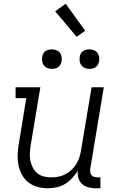

<svg xmlns="http://www.w3.org/2000/svg" viewBox="-20 -995 640 1023"><path d="M235 8Q206 8 179 0.5Q152 -7 131 -23.5Q110 -40 97 -64Q84 -88 78.5 -115Q73 -142 74 -170.5Q75 -199 80 -228L120 -472H63V-530H195L143 -218Q140 -198 139 -177.5Q138 -157 142 -138Q146 -119 155 -101.5Q164 -84 178.5 -72Q193 -60 212.5 -55Q232 -50 252 -50Q252 -50 252.5 -50Q253 -50 253 -50Q272 -50 291 -53.5Q310 -57 328 -66.5Q346 -76 361 -90Q376 -104 386.5 -121Q397 -138 403 -157Q409 -176 412 -195L468 -530H533L461 -96Q460 -86 461 -77Q462 -68 467.5 -61.5Q473 -55 481.5 -52.5Q490 -50 499 -50H515V8H490Q470 8 450.5 3Q431 -2 417 -15Q403 -28 397.5 -47Q392 -66 395 -86Q382 -65 365 -46.5Q348 -28 326.5 -15Q305 -2 281.5 3Q258 8 235 8ZM456 -628Q444 -628 432.5 -632.5Q421 -637 414 -646Q407 -655 405 -667.5Q403 -680 405 -693Q406 -701 410.5 -709.5Q415 -718 422.5 -723Q430 -728 439 -730Q448 -732 456 -732Q469 -732 480.5 -727.5Q492 -723 499 -714Q506 -705 508 -692.5Q510 -680 508 -667Q506 -659 501.5 -650.5Q497 -642 489.5 -637Q482 -632 473.5 -630Q465 -628 456 -628ZM256 -628Q244 -628 232.5 -632.5Q221 -637 214 -646Q207 -655 205 -667.5Q203 -680 205 -693Q206 -701 210.5 -709.5Q215 -718 222.5 -723Q230 -728 239 -730Q248 -732 256 -732Q269 -732 280.5 -727.5Q292 -723 299 -714Q306 -705 308 -692.5Q310 -680 308 -667Q306 -659 301.5 -650.5Q297 -642 289.5 -637Q282 -632 273.5 -630Q265 -628 256 -628ZM388 -799 274 -935 330 -975 434 -831Z"/></svg>

Font: Iosevka Curly Slab LtEx
Style: Italic
Weight: 300
Width: 7
Italic angle: -9°
Monospace: yes
Designer: Belleve Invis
Foundry: Belleve Invis
Version: Version 11.1.0; ttfautohint (v1.8.3)